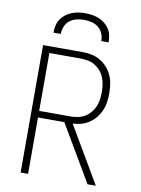

<svg xmlns="http://www.w3.org/2000/svg" viewBox="-102 -1023 803 1091"><g transform="rotate(10 300.0 -477.5)"><path d="M95 0V-735H320Q347 -735 373.5 -730Q400 -725 423 -712Q446 -699 464.5 -678.5Q483 -658 494 -634Q505 -610 509 -583Q513 -556 513 -530Q513 -505 509.5 -479.5Q506 -454 496 -431Q486 -408 470 -388Q454 -368 433 -354Q412 -340 387.5 -333Q363 -326 338 -325L529 0H481L290 -325H138V0ZM138 -363H320Q342 -363 363 -367.5Q384 -372 402 -383Q420 -394 434 -410.5Q448 -427 456 -446.5Q464 -466 467 -487.5Q470 -509 470 -530Q470 -551 467 -572Q464 -593 456 -613Q448 -633 434 -649.5Q420 -666 402 -677Q384 -688 363 -692.5Q342 -697 320 -697H138ZM141 -815Q141 -835 145 -855Q149 -875 160 -892Q171 -909 187 -921.5Q203 -934 221.5 -941.5Q240 -949 260 -952Q280 -955 300 -955Q320 -955 340 -952Q360 -949 378.5 -941.5Q397 -934 413 -921.5Q429 -909 440 -892Q451 -875 455 -855Q459 -835 459 -815H417Q417 -837 408.5 -858Q400 -879 383 -892.5Q366 -906 344 -911.5Q322 -917 300 -917Q278 -917 256 -911.5Q234 -906 217 -892.5Q200 -879 191.5 -858Q183 -837 183 -815Z"/></g></svg>

Font: Iosevka Aile Extralight
Style: Regular
Weight: 200
Designer: Belleve Invis
Foundry: Belleve Invis
Version: Version 31.1.0; ttfautohint (v1.8.4)